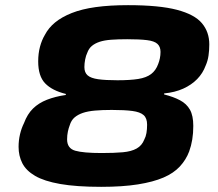

<svg xmlns="http://www.w3.org/2000/svg" viewBox="-20 -716 844 744"><path d="M372 8Q276 8 213.5 -3Q151 -14 116 -34.5Q81 -55 66.5 -83.5Q52 -112 52 -147Q52 -172 57.5 -195.5Q63 -219 73 -239Q86 -274 108 -295.5Q130 -317 162 -329.5Q194 -342 235 -348V-352Q182 -365 155 -393Q128 -421 128 -478Q128 -509 135 -535Q142 -561 154 -581Q168 -608 193.5 -629Q219 -650 258 -665.5Q297 -681 351 -688.5Q405 -696 476 -696Q597 -696 665.5 -678Q734 -660 762.5 -626Q791 -592 791 -544Q791 -521 788 -500.5Q785 -480 777 -462Q766 -432 744 -409.5Q722 -387 690 -372.5Q658 -358 616 -354V-350Q652 -341 677.5 -327.5Q703 -314 716 -291Q729 -268 729 -228Q729 -200 725 -175.5Q721 -151 713 -129Q701 -97 677 -71Q653 -45 613.5 -28Q574 -11 514.5 -1.5Q455 8 372 8ZM374 -123Q423 -123 456 -126Q489 -129 509.5 -140.5Q530 -152 539 -175Q545 -186 547.5 -200.5Q550 -215 550 -233Q550 -258 536.5 -270Q523 -282 493 -286Q463 -290 413 -290Q376 -290 348 -287.5Q320 -285 301 -278.5Q282 -272 269 -261Q256 -250 250 -230Q246 -220 243 -206Q240 -192 240 -176Q240 -141 271.5 -132Q303 -123 374 -123ZM435 -405Q484 -405 515.5 -410Q547 -415 565.5 -429Q584 -443 593 -468Q597 -478 599.5 -490Q602 -502 602 -515Q602 -535 590 -546Q578 -557 549.5 -560.5Q521 -564 473 -564Q437 -564 410.5 -562Q384 -560 366 -554Q348 -548 336 -538Q324 -528 318 -511Q313 -501 310 -485.5Q307 -470 307 -456Q307 -435 319.5 -424Q332 -413 360.5 -409Q389 -405 435 -405Z"/></svg>

Font: Saira Thin Expanded
Style: Bold Italic
Weight: 700
Width: 7
Italic angle: -12°
Version: Version 1.101